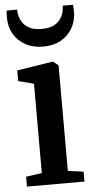

<svg xmlns="http://www.w3.org/2000/svg" viewBox="-56 -838 426 872"><g transform="rotate(-5 157.0 -402.0)"><path d="M31 0V-45L103.5 -55.5V-462.5L33 -481V-529.5L192.5 -554.5H199L222 -536.5V-55L293 -45V0ZM160.5 -627Q114 -627 79.2 -646Q44.5 -665 25.8 -698Q7 -731 7 -773Q7 -781 7.5 -789.5Q8 -798 9 -804.5H57Q57 -800.5 57 -795.8Q57 -791 58 -785.5Q61 -766 72 -748Q83 -730 104.2 -718.8Q125.5 -707.5 160.5 -707.5Q195.5 -707.5 216.8 -718.8Q238 -730 249 -748Q260 -766 262.5 -785.5Q263.5 -790.5 263.8 -795.5Q264 -800.5 264 -804.5H311Q312 -798 312.5 -789.5Q313 -781 313 -773.5Q313 -731.5 294 -698.2Q275 -665 240.8 -646Q206.5 -627 160.5 -627Z"/></g></svg>

Font: Merriweather 48pt SemiBold
Style: Regular
Weight: 600
Version: Version 2.100